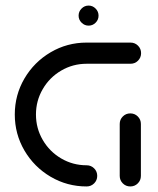

<svg xmlns="http://www.w3.org/2000/svg" viewBox="-20 -672 568 692"><path d="M330.4 -38.1Q330.4 -22.2 319.3 -11.1Q308.1 0 292.2 0Q221.9 0 162.4 -35Q103 -70 68.1 -129.4Q33.3 -188.9 33.3 -259.3Q33.3 -329.6 68.1 -389.1Q103 -448.5 162.4 -483.5Q221.9 -518.5 292.2 -518.5H450.4Q466.3 -518.5 477.4 -507.4Q488.5 -496.3 488.5 -480.4Q488.5 -464.4 477.4 -453.3Q466.3 -442.2 450.4 -442.2H292.2Q242.6 -442.2 200.6 -417.6Q158.5 -393 134.1 -350.9Q109.6 -308.9 109.6 -259.3Q109.6 -209.6 134.1 -167.6Q158.5 -125.6 200.6 -100.9Q242.6 -76.3 292.2 -76.3Q308.1 -76.3 319.3 -65.2Q330.4 -54.1 330.4 -38.1ZM449.6 0Q433.7 0 422.6 -11.1Q411.5 -22.2 411.5 -38.1V-225.2Q411.5 -241.1 422.6 -252.2Q433.7 -263.3 449.6 -263.3Q465.6 -263.3 476.7 -252.2Q487.8 -241.1 487.8 -225.2V-38.1Q487.8 -22.2 476.7 -11.1Q465.6 0 449.6 0ZM263.3 -615.6Q263.3 -630.4 273.9 -641.1Q284.4 -651.9 299.3 -651.9Q314.1 -651.9 324.6 -641.1Q335.2 -630.4 335.2 -615.6Q335.2 -600.7 324.6 -590.2Q314.1 -579.6 299.3 -579.6Q284.8 -579.6 274.1 -590.2Q263.3 -600.7 263.3 -615.6Z"/></svg>

Font: 26F Galaxy Sans
Style: Bold
Weight: 700
Designer: C₂₉H₂₅N₃O₅
Version: Version 1.100